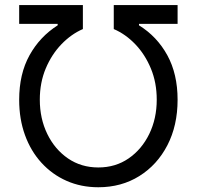

<svg xmlns="http://www.w3.org/2000/svg" viewBox="-20 -748 796 777"><path d="M57.6 -344.2Q57.6 -448.7 99.4 -524.2Q141.1 -599.6 213.4 -645.5V-651.4H57.6V-727.5H315.4V-630.4Q268.1 -609.9 228.5 -568.8Q189 -527.8 165 -470.7Q141.1 -413.6 141.1 -344.7Q141.1 -268.1 171.4 -205.8Q201.7 -143.6 255.1 -106.9Q308.6 -70.3 377.9 -70.3Q447.3 -70.3 500.5 -106.9Q553.7 -143.6 584 -205.8Q614.3 -268.1 614.3 -344.7Q614.3 -413.6 590.6 -470.7Q566.9 -527.8 527.6 -568.8Q488.3 -609.9 440.4 -630.4V-727.5H698.7V-651.4H542.5V-645.5Q615.2 -600.6 657 -524.7Q698.7 -448.7 698.7 -344.2Q698.7 -240.2 657.5 -160.4Q616.2 -80.6 543.7 -35.4Q471.2 9.8 377.9 9.8Q308.1 9.8 249.5 -16.1Q190.9 -42 147.7 -89.4Q104.5 -136.7 81.1 -201.4Q57.6 -266.1 57.6 -344.2Z"/></svg>

Font: V-Inter
Style: Regular-375
Weight: 375
Designer: Rasmus Andersson
Foundry: rsms
Version: Version 4.000;git-4146feb